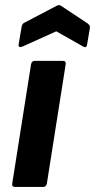

<svg xmlns="http://www.w3.org/2000/svg" viewBox="-20 -734 373 754"><path d="M39 0Q26 0 28 -13L102 -482Q105 -495 116 -495H226Q240 -495 238 -482L164 -13Q161 0 150 0ZM68 -551Q61 -548 56.5 -550Q52 -552 53 -559L65 -629Q67 -641 76 -645L202 -711Q212 -717 220 -711L324 -642Q335 -634 333 -624L322 -559Q320 -544 307 -551L201 -611Z"/></svg>

Font: Sofia Sans ExtraBold
Style: Italic
Weight: 800
Italic angle: -9°
Designer: Botio Nikoltchev, Ani Petrova
Foundry: lettersoup
Version: Version 4.100; ttfautohint (v1.8.4.7-5d5b)